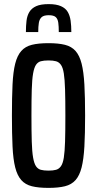

<svg xmlns="http://www.w3.org/2000/svg" viewBox="-20 -906 472 934"><path d="M216 8Q167 8 135 0Q103 -8 83.5 -30Q64 -52 54 -91.5Q44 -131 41 -193Q38 -255 38 -344Q38 -433 41 -495Q44 -557 54 -596.5Q64 -636 83.5 -658Q103 -680 135 -688Q167 -696 216 -696Q264 -696 296 -688Q328 -680 347.5 -658Q367 -636 377 -596.5Q387 -557 390.5 -495Q394 -433 394 -344Q394 -255 390.5 -193Q387 -131 377 -91.5Q367 -52 347.5 -30Q328 -8 296 0Q264 8 216 8ZM216 -76Q238 -76 252.5 -80Q267 -84 276.5 -97.5Q286 -111 290.5 -139.5Q295 -168 296.5 -217.5Q298 -267 298 -344Q298 -421 296.5 -470.5Q295 -520 290.5 -548.5Q286 -577 276.5 -590.5Q267 -604 252.5 -608Q238 -612 216 -612Q193 -612 178.5 -608Q164 -604 155 -590.5Q146 -577 141 -548.5Q136 -520 134.5 -470.5Q133 -421 133 -344Q133 -267 134.5 -217.5Q136 -168 141 -139.5Q146 -111 155 -97.5Q164 -84 178.5 -80Q193 -76 216 -76ZM217 -886Q254 -886 276.5 -876Q299 -866 309.5 -848Q320 -830 323.5 -805.5Q327 -781 327 -750H266Q266 -777 263.5 -795.5Q261 -814 251 -823Q241 -832 217 -832Q193 -832 182.5 -822.5Q172 -813 169 -795Q166 -777 166 -750H106Q106 -780 109 -805Q112 -830 123 -848Q134 -866 156 -876Q178 -886 217 -886Z"/></svg>

Font: Saira ExtraCondensed SemiBold
Style: Regular
Weight: 600
Width: 2
Designer: Hector Gatti with collaboration of the Omnibus-Type team
Foundry: Omnibus-Type
Version: Version 1.101